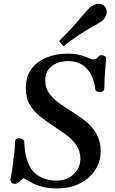

<svg xmlns="http://www.w3.org/2000/svg" viewBox="-20 -995 618 1029"><path d="M36.1 -35.2Q43 -69.8 48.3 -107.4Q53.7 -145 56.9 -177.7Q60.1 -210.4 60.1 -230Q60.5 -245.6 67.1 -249.8Q73.7 -253.9 82 -253.9Q93.8 -253.9 101.8 -248.3Q109.9 -242.7 109.9 -233.4Q111.3 -222.2 113 -195.1Q114.7 -168 128.9 -127.4Q147.9 -73.7 190.2 -50.3Q232.4 -26.9 281.7 -26.9Q321.3 -26.9 350.1 -43.2Q378.9 -59.6 394.8 -85.9Q410.6 -112.3 410.6 -143.1Q410.6 -184.6 390.6 -214.8Q370.6 -245.1 337.9 -269.8Q305.2 -294.4 267.1 -318.8Q227.5 -345.2 193.4 -372.6Q159.2 -399.9 138.7 -435.5Q118.2 -471.2 118.2 -522.9Q118.2 -583.5 147.9 -624.5Q177.7 -665.5 228.5 -686.5Q279.3 -707.5 340.3 -707.5Q384.8 -707.5 414.8 -698.5Q444.8 -689.5 468.3 -678.7Q470.7 -677.7 473.4 -677Q476.1 -676.3 481.4 -676.8Q493.7 -677.7 499.3 -683.3Q504.9 -689 509.8 -694.1Q514.6 -699.2 524.4 -699.2Q533.2 -699.2 541 -694.6Q548.8 -689.9 548.3 -683.1Q548.3 -670.9 546.9 -654.3Q545.4 -637.7 543.7 -617.9Q542 -598.1 540.8 -576.2Q539.6 -554.2 539.6 -530.8Q539.1 -511.7 532.2 -506.8Q525.4 -502 516.6 -502Q504.9 -502 498.3 -505.6Q491.7 -509.3 491.2 -513.7Q488.8 -538.6 481.9 -561.5Q475.1 -584.5 463.1 -603.8Q451.2 -623 434.3 -637.5Q417.5 -651.9 395.3 -659.7Q373 -667.5 345.2 -667.5Q313.5 -667.5 285.4 -656.5Q257.3 -645.5 239.7 -622.6Q222.2 -599.6 222.2 -563Q222.2 -524.9 242.7 -496.1Q263.2 -467.3 294.7 -444.3Q326.2 -421.4 358.9 -400.9Q386.2 -383.3 414.8 -363.5Q443.4 -343.8 467 -318.6Q490.7 -293.5 505.1 -260.7Q519.5 -228 519.5 -184.6Q519.5 -131.8 491.7 -86.4Q463.9 -41 411.1 -13.2Q358.4 14.6 282.7 14.6Q239.3 14.6 207.8 6.3Q176.3 -2 152.8 -14.2Q129.4 -26.4 109.4 -38.1Q105 -40.5 101.6 -37.6Q98.1 -34.7 93.3 -29.8Q78.6 -15.6 72 -12.7Q65.4 -9.8 61.5 -9.8Q46.4 -9.8 40.8 -17.3Q35.2 -24.9 36.1 -35.2ZM319.8 -747.1 296.9 -775.4Q366.7 -844.7 408.9 -895.5Q451.2 -946.3 464.4 -957Q473.1 -964.4 485.1 -969.5Q497.1 -974.6 509.3 -974.6Q530.3 -974.6 543 -958.5Q552.2 -946.3 552.2 -931.6Q552.2 -917.5 545.2 -904.8Q538.1 -892.1 527.8 -883.8Q514.6 -873 459.5 -842.5Q404.3 -812 319.8 -747.1Z"/></svg>

Font: Gelasio Medium
Style: Italic
Weight: 500
Italic angle: -8.5°
Designer: Eben Sorkin
Foundry: Eben Sorkin
Version: Version 1.008